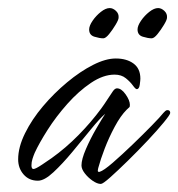

<svg xmlns="http://www.w3.org/2000/svg" viewBox="-20 -447 442 476"><path d="M230 9Q221 9 209.5 1Q198 -7 190 -17.5Q182 -28 182 -37Q182 -52 193 -77.5Q204 -103 218.5 -128Q233 -153 241 -165Q227 -153 205.5 -126.5Q184 -100 159.5 -70.5Q135 -41 112.5 -20Q90 1 74 1Q52 1 38.5 -14.5Q25 -30 25 -52Q25 -82 42 -116.5Q59 -151 86.5 -183.5Q114 -216 146.5 -243Q179 -270 210.5 -286Q242 -302 267 -302Q294 -302 311 -289.5Q328 -277 328 -252Q328 -248 326.5 -237Q325 -226 319 -226Q316 -226 309.5 -235Q303 -244 292 -253Q281 -262 264 -262Q236 -262 205.5 -241.5Q175 -221 147 -189.5Q119 -158 98 -125Q77 -92 66 -68Q63 -61 60.5 -53Q58 -45 58 -37Q58 -28 63 -28Q68 -28 84.5 -39Q101 -50 108 -55Q143 -80 174.5 -112Q206 -144 231 -178Q239 -189 246 -200Q253 -211 260 -221Q265 -228 270 -228Q281 -228 291.5 -213Q302 -198 302 -187Q302 -182 300.5 -181Q299 -180 294 -175Q279 -160 264.5 -133Q250 -106 239.5 -78.5Q229 -51 224 -32Q223 -29 222.5 -24.5Q222 -20 227 -21Q237 -24 259.5 -43.5Q282 -63 308.5 -88.5Q335 -114 356.5 -136Q378 -158 385 -167Q387 -169 389.5 -171.5Q392 -174 395 -174Q402 -174 402 -167Q402 -163 386 -143.5Q370 -124 346 -98.5Q322 -73 297 -48.5Q272 -24 253.5 -7.5Q235 9 230 9ZM356 -352Q347 -352 334 -356Q321 -360 321 -374Q321 -383 329.5 -395.5Q338 -408 350 -417.5Q362 -427 372 -427Q380 -427 387.5 -420Q395 -413 394 -403Q394 -398 386.5 -385.5Q379 -373 370.5 -362.5Q362 -352 356 -352ZM236 -352Q227 -352 214 -356Q201 -360 201 -374Q201 -383 209.5 -395.5Q218 -408 230 -417.5Q242 -427 252 -427Q260 -427 267.5 -420Q275 -413 274 -403Q274 -398 266.5 -385.5Q259 -373 250.5 -362.5Q242 -352 236 -352Z"/></svg>

Font: Hurricane
Style: Regular
Weight: 400
Designer: Robert E. Leuschke
Foundry: Robert E. Leuschke
Version: Version 1.010; ttfautohint (v1.8.3)